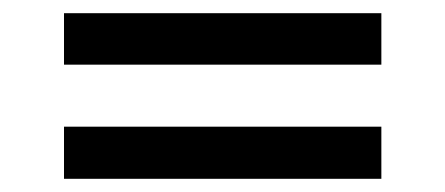

<svg xmlns="http://www.w3.org/2000/svg" viewBox="-20 -437 675 291"><path d="M77 -339V-417H558V-339ZM77 -166V-245H558V-166Z"/></svg>

Font: Yaldevi Medium
Style: Regular
Weight: 500
Designer: Sol Matas, Rajitha Manaperi, Kosala Senevirathne
Foundry: Mooniak
Version: Version 1.100